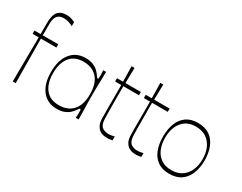

<svg xmlns="http://www.w3.org/2000/svg" viewBox="-86 -1201 2112 1678"><g transform="rotate(30 970.0 -361.5)"><path d="M88 0 92 -447H30V-480H92Q92 -501 92 -525.5Q92 -550 92 -589Q92 -623 97 -650.5Q102 -678 115 -698Q128 -718 151 -728.5Q174 -739 211 -739Q234 -739 252.5 -733Q271 -727 293 -718V-676Q280 -684 255 -693Q230 -702 202 -702Q168 -702 149 -688.5Q130 -675 122 -651.5Q114 -628 114 -597Q114 -554 114 -528.5Q114 -503 114 -480H270V-447H114L118 0Z M539 16Q445 16 390.5 -52Q336 -120 336 -240Q336 -360 390.5 -428Q445 -496 539 -496Q585 -496 616 -483Q647 -470 666 -451.5Q685 -433 695 -418Q706 -402 710 -397.5Q714 -393 719 -393Q724 -393 725 -400.5Q726 -408 726 -430Q726 -439 725.5 -452.5Q725 -466 724 -480H753Q752 -414 751 -376.5Q750 -339 749.5 -317.5Q749 -296 749 -280Q749 -264 749 -240Q749 -216 749 -200Q749 -184 749.5 -162.5Q750 -141 751 -103.5Q752 -66 753 0H724Q725 -14 725.5 -28Q726 -42 726 -53Q726 -73 725 -80Q724 -87 719 -87Q714 -87 710 -82.5Q706 -78 695 -62Q685 -47 666 -28.5Q647 -10 616 3Q585 16 539 16ZM539 -21Q629 -21 679 -76.5Q729 -132 729 -240Q729 -348 679 -403.5Q629 -459 539 -459Q450 -459 403.5 -400.5Q357 -342 357 -240Q357 -138 403.5 -79.5Q450 -21 539 -21Z M1048 16Q1011 16 985 3.5Q959 -9 943 -37Q935 -51 931 -66.5Q927 -82 926 -110Q925 -138 925 -190Q925 -227 925 -269.5Q925 -312 925 -350.5Q925 -389 925 -415.5Q925 -442 925 -447H863V-480H924L921 -634H951L948 -480H1104V-447H946Q946 -421 946 -397Q946 -373 946 -352Q946 -267 946.5 -214Q947 -161 948 -131.5Q949 -102 952 -86Q960 -49 984.5 -34.5Q1009 -20 1041 -20Q1058 -20 1074 -23Q1090 -26 1101 -29V10Q1094 11 1079.5 13.5Q1065 16 1048 16Z M1338 16Q1301 16 1275 3.5Q1249 -9 1233 -37Q1225 -51 1221 -66.5Q1217 -82 1216 -110Q1215 -138 1215 -190Q1215 -227 1215 -269.5Q1215 -312 1215 -350.5Q1215 -389 1215 -415.5Q1215 -442 1215 -447H1153V-480H1214L1211 -634H1241L1238 -480H1394V-447H1236Q1236 -421 1236 -397Q1236 -373 1236 -352Q1236 -267 1236.5 -214Q1237 -161 1238 -131.5Q1239 -102 1242 -86Q1250 -49 1274.5 -34.5Q1299 -20 1331 -20Q1348 -20 1364 -23Q1380 -26 1391 -29V10Q1384 11 1369.5 13.5Q1355 16 1338 16Z M1674 16Q1603 16 1556.5 -17Q1510 -50 1488 -108Q1466 -166 1466 -240Q1466 -314 1488 -372Q1510 -430 1556.5 -463Q1603 -496 1674 -496Q1746 -496 1793 -463Q1840 -430 1863 -372Q1886 -314 1886 -240Q1886 -166 1863 -108Q1840 -50 1793 -17Q1746 16 1674 16ZM1674 -21Q1737 -21 1779.5 -50Q1822 -79 1843.5 -128.5Q1865 -178 1865 -240Q1865 -302 1843.5 -351.5Q1822 -401 1779.5 -430Q1737 -459 1674 -459Q1611 -459 1569.5 -430Q1528 -401 1507.5 -351.5Q1487 -302 1487 -240Q1487 -178 1507.5 -128.5Q1528 -79 1569.5 -50Q1611 -21 1674 -21Z"/></g></svg>

Font: Ojuju ExtraLight
Style: Regular
Weight: 200
Designer: Chisaokwu Joboson, Mirko Velimirovic
Foundry: Udi Foundry
Version: Version 1.000